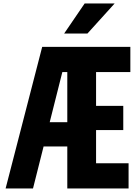

<svg xmlns="http://www.w3.org/2000/svg" viewBox="-20 -1065 790 1085"><path d="M360.3 -237.5H199.6V-374.3H360.3V-657.8H332.3L166.5 0H11.7L218.4 -800H716.6V-657.8H522.9V-466.8H676.6V-330H522.9V-142.2H706.6V0H360.3ZM458.3 -1045.3H627.8L474.1 -875.5H342.5Z"/></svg>

Font: Martian Mono sWd Rg
Style: Regular
Weight: 400
Width: 6
Monospace: yes
Designer: Roman Shamin
Foundry: Evil Martians
Version: Version 1.000